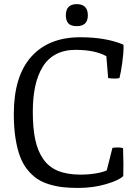

<svg xmlns="http://www.w3.org/2000/svg" viewBox="-20 -903 672 937"><path d="M354.5 -775.4Q325.2 -775.4 313.2 -789.3Q301.3 -803.2 301.3 -828.1Q301.3 -882.8 354.5 -882.8Q408.7 -882.8 408.7 -828.1Q408.7 -775.4 354.5 -775.4ZM47.4 -346.2Q47.4 -531.2 132.6 -626.2Q217.8 -721.2 371.6 -721.2Q496.1 -721.2 581.5 -685.5L583 -679.7Q583.5 -646 576.7 -597.2Q569.8 -548.3 563 -522Q543 -517.1 507.8 -522L499 -628.9Q442.9 -659.7 348.6 -659.7Q293 -659.7 252.4 -637.9Q211.9 -616.2 187.5 -575.4Q163.1 -534.7 151.6 -480.7Q140.1 -426.8 140.1 -357.9Q140.1 -277.8 151.9 -222.2Q163.6 -166.5 190.7 -127.2Q217.8 -87.9 262.7 -69.3Q307.6 -50.8 373.5 -50.8Q411.1 -50.8 447 -56.6Q482.9 -62.5 501 -71.8L528.8 -181.6Q564 -186 580.6 -179.7Q583.5 -92.3 581.5 -43.9Q562 -23.4 498.3 -4.6Q434.6 14.2 360.4 14.2Q318.8 14.2 285.4 10.3Q252 6.3 218.5 -3.9Q185.1 -14.2 160.2 -31.2Q135.3 -48.3 113.3 -75.7Q91.3 -103 77.4 -140.4Q63.5 -177.7 55.4 -229.7Q47.4 -281.7 47.4 -346.2Z"/></svg>

Font: Fjord
Style: One
Weight: 400
Designer: Viktoriya Grabowska
Foundry: Viktoriya Grabowska
Version: Version 1.002